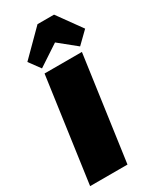

<svg xmlns="http://www.w3.org/2000/svg" viewBox="-240 -1043 926 1117"><g transform="rotate(-30 223.5 -484.5)"><path d="M363 -700 265 0H14L112 -700ZM59 -808 220 -969H331L447 -808L370 -733L255 -826L114 -733Z"/></g></svg>

Font: Pathway Extreme 8pt Thin 12pt Black
Style: Italic
Weight: 900
Italic angle: -8°
Version: Version 1.001;gftools[0.9.26]